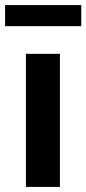

<svg xmlns="http://www.w3.org/2000/svg" viewBox="-41 -736 340 756"><path d="M195 0H61V-524H195ZM279 -633H-21V-716H279Z"/></svg>

Font: Raleway
Style: Bold
Weight: 700
Designer: Matt McInerney, Pablo Impallari, Rodrigo Fuenzalida
Foundry: Matt McInerney, Pablo Impallari, Rodrigo Fuenzalida
Version: Version 3.000